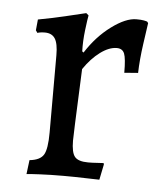

<svg xmlns="http://www.w3.org/2000/svg" viewBox="-41 -502 466 544"><g transform="rotate(5 191.5 -230.5)"><path d="M109 -119V-339Q109 -372 100 -386Q91 -400 71 -400Q63 -400 57.5 -399Q52 -398 50 -397L45 -404L48 -435Q86 -442 128.5 -452Q171 -462 183 -465L190 -459Q188 -450 184 -417.5Q180 -385 181 -356L185 -353Q215 -400 255.5 -430Q296 -460 326 -460Q340 -460 347.5 -458.5Q355 -457 357 -456L360 -452Q358 -438 351.5 -392.5Q345 -347 344 -309L305 -306Q305 -347 299.5 -360.5Q294 -374 278 -374Q256 -374 231 -355.5Q206 -337 185 -306Q184 -277 181 -210Q178 -143 177 -102Q177 -68 187 -56Q197 -44 225 -44Q238 -44 251 -45Q264 -46 269 -46L270 -42L261 2Q251 2 221 1Q191 0 159 0Q122 0 92 1.5Q62 3 54 4L59 -36Q89 -39 99 -55.5Q109 -72 109 -119Z"/></g></svg>

Font: Sahitya
Style: Regular
Weight: 400
Designer: Juan Pablo del Peral
Foundry: Juan Pablo del Peral (http://www.huertatipografica.com)
Version: Version 1.001;PS 001.000;hotconv 1.0.70;makeotf.lib2.5.58329